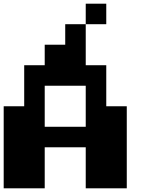

<svg xmlns="http://www.w3.org/2000/svg" viewBox="-20 -1020 818 1040"><path d="M222.2 -333.3H444.4V-555.6H222.2ZM555.6 -888.9H444.4V-1000H555.6ZM333.3 -777.8V-888.9H444.4V-666.7H555.6V-444.4H666.7V0H444.4V-222.2H222.2V0H0V-444.4H111.1V-666.7H222.2V-777.8Z"/></svg>

Font: Pixeloid Sans
Style: Bold
Weight: 700
Monospace: yes
Designer: GGBot
Version: 0.3